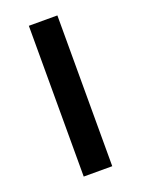

<svg xmlns="http://www.w3.org/2000/svg" viewBox="-110 -685 474 645"><g transform="rotate(-20 127.0 -362.5)"><path d="M178 -93H76V-632H178Z"/></g></svg>

Font: Noto Sans Telugu UI SemiCondensed Medium
Style: Regular
Weight: 500
Width: 4
Designer: Jelle Bosma - Monotype Design Team
Foundry: Monotype Imaging Inc.
Version: Version 2.005; ttfautohint (v1.8.4.7-5d5b)